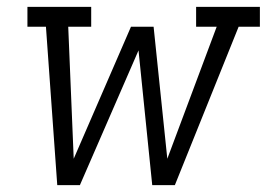

<svg xmlns="http://www.w3.org/2000/svg" viewBox="-20 -540 790 560"><path d="M147 0 114 -462H60V-520H246V-462H179L195 -77L362 -462H428L468 -77L612 -462H552V-520H738V-462H676L490 0H424L384 -393L213 0Z"/></svg>

Font: Iosevka Etoile Light Oblique
Style: Regular
Weight: 300
Italic angle: -9°
Designer: Belleve Invis
Foundry: Belleve Invis
Version: Version 15.5.2; ttfautohint (v1.8.4)